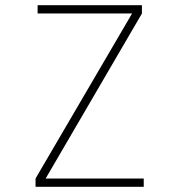

<svg xmlns="http://www.w3.org/2000/svg" viewBox="-20 -720 690 740"><path d="M117 0V-32L489 -668H125V-700H527V-668L156 -32H534V0Z"/></svg>

Font: Trispace Thin Thin
Style: Regular
Weight: 250
Version: Version 1.210